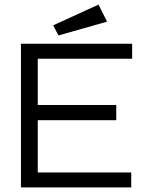

<svg xmlns="http://www.w3.org/2000/svg" viewBox="-20 -814 665 834"><path d="M71 0V-624H554V-559H144V-358H485V-292H144V-65H550V0ZM234 -660 211 -704 408 -794 445 -720Z"/></svg>

Font: Inconsolata Expanded
Style: Regular
Weight: 400
Width: 7
Monospace: yes
Designer: Raph Levien, Cyreal, Brenton Simpson
Foundry: Raph Levien, Cyreal, Google
Version: Version 3.100; ttfautohint (v1.8.4.7-5d5b)